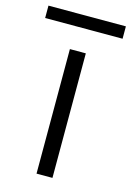

<svg xmlns="http://www.w3.org/2000/svg" viewBox="-164 -756 558 813"><g transform="rotate(15 114.5 -350.0)"><path d="M80.1 0V-545.9H149.9V0ZM-55.2 -646V-700.2H284.2V-646Z"/></g></svg>

Font: SVN-Poppins Light
Style: Regular
Weight: 300
Designer: Ninad Kale (Devanagari), Jonny Pinhorn (Latin)
Foundry: Indian Type Foundry
Version: Version 3.002 2017